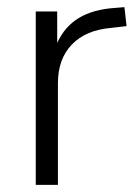

<svg xmlns="http://www.w3.org/2000/svg" viewBox="-20 -517 382 537"><path d="M80 0V-485H140V-397Q161 -443 201 -467Q241 -491 303 -495L328 -497L334 -444L291 -439Q220 -433 181 -392.5Q142 -352 142 -284V0Z"/></svg>

Font: Nunito Sans Light
Style: Regular
Weight: 300
Designer: Vernon Adams
Foundry: Vernon Adams
Version: Version 3.101; ttfautohint (v1.8.4.7-5d5b);gftools[0.9.27]